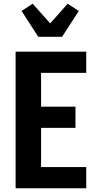

<svg xmlns="http://www.w3.org/2000/svg" viewBox="-20 -1013 540 1033"><path d="M64 0V-735H444V-621H201V-439H386V-325H201V-114H444V0ZM186 -815 96 -954 156 -993 250 -887 344 -993 404 -954 314 -815Z"/></svg>

Font: Iosevka Heavy
Style: Regular
Weight: 900
Monospace: yes
Designer: Belleve Invis
Foundry: Belleve Invis
Version: Version 32.5.0; ttfautohint (v1.8.4)